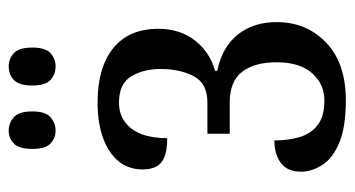

<svg xmlns="http://www.w3.org/2000/svg" viewBox="-202 -582 795 430"><g transform="rotate(-90 195.0 -367.5)"><path d="M185 10Q124 10 89 -5Q54 -20 39.5 -43.5Q25 -67 25 -90Q25 -121 44.5 -135.5Q64 -150 95 -150Q95 -119 102.5 -93.5Q110 -68 129.5 -53Q149 -38 185 -38Q221 -38 245.5 -65.5Q270 -93 270 -145Q270 -195 248.5 -222.5Q227 -250 180 -250H110V-300H180Q223 -300 239 -331Q255 -362 255 -405Q255 -443 238.5 -470.5Q222 -498 180 -498Q154 -498 136 -484.5Q118 -471 109 -447Q100 -423 100 -390Q74 -390 58.5 -396Q43 -402 36.5 -414.5Q30 -427 30 -445Q30 -476 48 -498.5Q66 -521 100 -533.5Q134 -546 180 -546Q258 -546 301.5 -511Q345 -476 345 -410Q345 -361 318.5 -327.5Q292 -294 251 -283V-278Q304 -267 332 -232Q360 -197 360 -145Q360 -78 314 -34Q268 10 185 10ZM261 -640Q243 -640 230.5 -651.5Q218 -663 218 -692Q218 -722 230.5 -733.5Q243 -745 261 -745Q278 -745 290.5 -733.5Q303 -722 303 -692Q303 -663 290.5 -651.5Q278 -640 261 -640ZM117 -640Q100 -640 88 -651.5Q76 -663 76 -692Q76 -722 88 -733.5Q100 -745 117 -745Q134 -745 147 -733.5Q160 -722 160 -692Q160 -663 147 -651.5Q134 -640 117 -640Z"/></g></svg>

Font: Noto Serif ExtraCondensed
Style: Regular
Weight: 400
Width: 2
Designer: Monotype Design Team
Foundry: Monotype Imaging Inc.
Version: Version 2.013